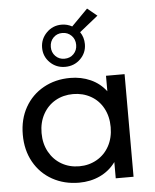

<svg xmlns="http://www.w3.org/2000/svg" viewBox="-59 -933 800 988"><g transform="rotate(-5 341.0 -438.5)"><path d="M591 -530V0H499V-84Q467 -40 418 -17Q369 6 310 6Q233 6 172 -28Q111 -62 76.5 -123.5Q42 -185 42 -265Q42 -345 76.5 -406Q111 -467 172 -501Q233 -535 310 -535Q367 -535 415 -513.5Q463 -492 495 -450V-530ZM496 -265Q496 -320 473 -362.5Q450 -405 409 -428Q368 -451 318 -451Q267 -451 226.5 -428Q186 -405 162.5 -362.5Q139 -320 139 -265Q139 -210 162.5 -167.5Q186 -125 226.5 -101.5Q267 -78 318 -78Q368 -78 409 -101.5Q450 -125 473 -167.5Q496 -210 496 -265ZM382 -765Q401 -737 401 -702Q401 -657 369 -625.5Q337 -594 290 -594Q244 -594 212 -625.5Q180 -657 180 -702Q180 -747 212 -779.5Q244 -812 290 -812Q319 -812 344 -798L428 -883L478 -842ZM356 -702Q356 -731 337 -750Q318 -769 290 -769Q262 -769 243.5 -750Q225 -731 225 -702Q225 -674 243.5 -655Q262 -636 290 -636Q319 -636 337.5 -655Q356 -674 356 -702Z"/></g></svg>

Font: Idrija
Style: Regular
Weight: 500
Designer: Julieta Ulanovsky
Foundry: Julieta Ulanovsky
Version: Version 7.200